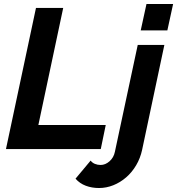

<svg xmlns="http://www.w3.org/2000/svg" viewBox="-20 -750 891 966"><path d="M478 196Q442 196 411.5 184.5Q381 173 360 149L436 58Q444 69 457.5 74.5Q471 80 486 80Q510 80 531 61.5Q552 43 558 14L673 -524H807L695 4Q686 46 665 81.5Q644 117 614.5 142.5Q585 168 550 182Q515 196 478 196ZM717 -730H851L822 -597H688ZM161 -710H298L173 -121H512L487 0H10Z"/></svg>

Font: PTCRaleway
Style: Bold Italic
Weight: 700
Italic angle: -12°
Designer: Matt McInerney, Pablo Impallari, Rodrigo Fuenzalida
Foundry: Matt McInerney, Pablo Impallari, Rodrigo Fuenzalida
Version: Version 3.000g; ttfautohint (v1.5) -l 8 -r 28 -G 28 -x 14 -D